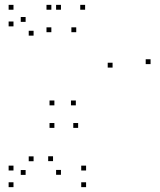

<svg xmlns="http://www.w3.org/2000/svg" viewBox="-20 -760 660 790"><path d="M334.2 10V-10H314.2V10ZM334.2 -58.5V-78.5H314.2V-58.5ZM198.2 -97V-117H178.2V-97ZM230.8 -40.8V-60.8H210.8V-40.8ZM230.8 -720V-740H210.8V-720ZM35.5 -720V-740H15.5V-720ZM35.5 -651.5V-671.5H15.5V-651.5ZM118.2 -613.4V-633.4H98.2V-613.4ZM85.4 -670V-690H65.4V-670ZM85.4 -40.4V-60.4H65.4V-40.4ZM118.2 -96.6V-116.6H98.2V-96.6ZM35.5 -58.5V-78.5H15.5V-58.5ZM35.5 10V-10H15.5V10ZM301.5 -233.8V-253.8H281.5V-233.8ZM599.5 -496.2V-516.2H579.5V-496.2ZM330.2 -720V-740H310.2V-720ZM191.3 -720V-740H171.3V-720ZM191.3 -627.5V-647.5H171.3V-627.5ZM293.7 -627.5V-647.5H273.7V-627.5ZM443.2 -481.9V-501.9H423.2V-481.9ZM292 -326.5V-346.5H272V-326.5ZM203.8 -326.5V-346.5H183.8V-326.5ZM203.8 -233.8V-253.8H183.8V-233.8Z"/></svg>

Font: Monaspace Xenon Dots Var
Style: Regular
Weight: 400
Designer: Riley Cran and the Lettermatic Team
Version: Version 1.100 (Monaspace Xenon Dots)